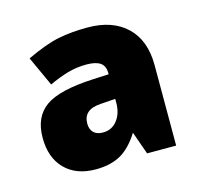

<svg xmlns="http://www.w3.org/2000/svg" viewBox="-65 -792 527 505"><g transform="rotate(-15 198.5 -539.0)"><path d="M278.8 -361.8 256.8 -423.8Q233.4 -386.7 205.8 -371.3Q178.2 -356 138.2 -356Q85 -356 54.4 -387Q23.9 -418 23.9 -472.2Q23.9 -528.8 61.5 -555.7Q99.1 -582.5 191.9 -586.9L234.9 -588.9V-591.8Q234.9 -611.8 222.4 -620.4Q210 -628.9 185.1 -628.9Q157.2 -628.9 132.6 -621.6Q107.9 -614.3 82 -602.1L44.9 -683.1Q97.7 -708 133.1 -715.1Q168.5 -722.2 212.9 -722.2Q280.8 -722.2 319.3 -685.3Q357.9 -648.4 357.9 -581.1V-361.8ZM147 -478Q147 -462.4 155.8 -453.6Q164.6 -444.8 181.2 -444.8Q205.6 -444.8 220.2 -463.6Q234.9 -482.4 234.9 -511.2V-522L193.8 -519Q147 -516.1 147 -478Z"/></g></svg>

Font: Open Sans ExtBd
Style: Bold
Weight: 800
Foundry: Ascender Corporation
Version: Version 1.10